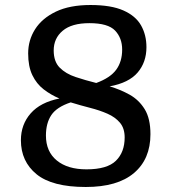

<svg xmlns="http://www.w3.org/2000/svg" viewBox="-20 -737 690 767"><path d="M341.5 -717Q424 -717 473 -695.2Q522 -673.5 543.5 -635.5Q565 -597.5 565 -548.5Q565 -488.5 529.8 -447.2Q494.5 -406 418 -392Q460.5 -379.5 497.8 -358.8Q535 -338 558 -300.8Q581 -263.5 581 -201Q581 -101.5 515.2 -45.8Q449.5 10 322.5 10Q188.5 10 126 -41Q63.5 -92 63.5 -177Q63.5 -239.5 102.5 -284Q141.5 -328.5 217.5 -343.5Q183 -358 154.5 -380Q126 -402 109.2 -436.8Q92.5 -471.5 92.5 -523.5Q92.5 -576.5 120.2 -620.2Q148 -664 203.2 -690.5Q258.5 -717 341.5 -717ZM194.5 -535.5Q194.5 -491 218.5 -466.8Q242.5 -442.5 281.5 -429.5Q320.5 -416.5 364.5 -405.5Q420.5 -426 444.2 -458.5Q468 -491 468 -539Q468 -585 439.8 -614.8Q411.5 -644.5 337 -644.5Q266.5 -644.5 230.5 -614.2Q194.5 -584 194.5 -535.5ZM163.5 -195.5Q163.5 -131.5 206.8 -96Q250 -60.5 325.5 -60.5Q408 -60.5 443 -94.8Q478 -129 478 -188Q478 -224.5 459.2 -246.8Q440.5 -269 409.2 -282.8Q378 -296.5 339.8 -306.2Q301.5 -316 262.5 -328Q206.5 -309.5 185 -277.2Q163.5 -245 163.5 -195.5Z"/></svg>

Font: Newsreader 6pt
Style: Regular
Weight: 400
Designer: Hugues Gentile
Foundry: Production Type
Version: Version 1.003; ttfautohint (v1.8.3)